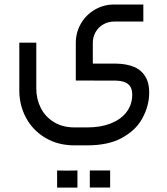

<svg xmlns="http://www.w3.org/2000/svg" viewBox="-20 -403 755 866"><path d="M503.1 -116.1H398.6V-209.3Q398.6 -236.4 411.2 -258.3Q423.9 -280.3 446 -293Q468.2 -305.8 494.9 -305.8H626.5V-382.6H494.9Q447.3 -382.6 407.6 -359.4Q367.9 -336.2 344.9 -296.5Q321.9 -256.8 321.9 -209.3V-39.7L501.7 -39.5Q542.7 -38.7 561.2 -20.6Q579.6 -2.6 575.7 38.2Q571.9 76.8 547.1 107Q522.2 137.3 477.7 154.5Q433.1 171.7 373.2 171.7H316.3Q262.3 171.7 223.1 147.6Q184 123.6 163.8 83.6Q143.7 43.6 143.7 -3.7V-210.4H67.1V5.4Q67.1 71.9 97.5 128.4Q128 185 184.7 218.8Q241.4 252.6 316.3 252.6H373.2Q468.1 252.6 528.9 219.5Q589.7 186.3 618.2 137.3Q646.8 88.3 651.9 36.4Q656.7 -20 637.9 -53.5Q619 -87.1 584.8 -101.2Q550.5 -115.4 503.1 -116.1ZM329.3 443.3Q329.3 419.9 329.3 404.6Q329.3 388.9 329.3 365.9Q307.7 366.4 294.7 366.4Q281.7 366.4 266.8 366.4Q255.6 365.9 237.6 365.9Q237.6 388.9 237.6 404.6Q237.6 419.9 237.6 443.3Q256.9 443.3 269.1 443.3Q275.4 443.3 280.8 443.3Q289.8 443.3 299.7 443.3Q310.9 443.3 329.3 443.3ZM476.8 442.8Q476.8 419.9 476.8 404.6Q476.8 389.3 476.8 365.9Q455.2 365.9 442 365.9Q428.7 365.9 413.9 365.9Q403.1 365.9 385.1 365.9Q385.1 389.3 385.1 404.6Q385.1 419.9 385.1 442.8Q406.2 442.8 419.5 442.8Q432.7 442.8 446.7 442.8Q457.9 442.8 476.8 442.8Z"/></svg>

Font: Arad-VF Thin Dots1
Style: Regular
Weight: 100
Designer: Mohammad Darvishi
Version: Version 1.000;August 30, 2024;FontCreator 15.0.0.2992 64-bit